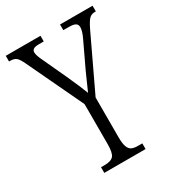

<svg xmlns="http://www.w3.org/2000/svg" viewBox="-179 -812 823 910"><g transform="rotate(-30 232.5 -357.0)"><path d="M122 -31H142Q177 -31 190.5 -46.5Q204 -62 204 -110V-329L59 -635Q45 -665 33.5 -674Q22 -683 1 -683H-5V-714H185V-683H159Q137 -683 128.5 -677Q120 -671 120 -660Q120 -643 138 -607L195 -484Q230 -407 245 -367L268 -419L289 -466L352 -599Q369 -634 369 -655Q369 -670 358 -676.5Q347 -683 322 -683H292V-714H470V-683H465Q446 -683 434 -671.5Q422 -660 404 -623L265 -330V-112Q265 -78 271.5 -60.5Q278 -43 290.5 -37Q303 -31 326 -31H348V0H122Z"/></g></svg>

Font: Noto Serif CondLight
Style: Regular
Weight: 300
Width: 3
Designer: Monotype Design Team
Foundry: Monotype Imaging Inc.
Version: Version 1.001